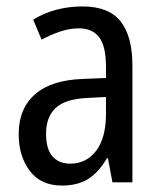

<svg xmlns="http://www.w3.org/2000/svg" viewBox="-20 -566 500 596"><path d="M236 -546Q318 -546 354.5 -499.5Q391 -453 391 -363V0H329L315 -75H312Q287 -32 254.5 -11Q222 10 172 10Q107 10 72.5 -35.5Q38 -81 38 -150Q38 -229 89 -273.5Q140 -318 239 -321L309 -324V-359Q309 -422 288 -450Q267 -478 225 -478Q197 -478 168 -468.5Q139 -459 109 -443L83 -505Q115 -525 154 -535.5Q193 -546 236 -546ZM252 -262Q183 -259 153 -231Q123 -203 123 -151Q123 -103 143 -80.5Q163 -58 198 -58Q248 -58 278.5 -98Q309 -138 309 -213V-265Z"/></svg>

Font: Noto Sans Gurmukhi Condensed
Style: Regular
Weight: 400
Width: 3
Designer: Jelle Bosma - Monotype Design Team
Foundry: Monotype Imaging Inc.
Version: Version 2.004; ttfautohint (v1.8.4.7-5d5b)